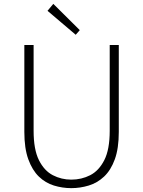

<svg xmlns="http://www.w3.org/2000/svg" viewBox="-20 -961 740 994"><path d="M349 13Q303 13 259 -0.5Q215 -14 181 -47Q147 -80 126.5 -136.5Q106 -193 106 -278V-728H154V-284Q154 -187 181.5 -132Q209 -77 253.5 -54Q298 -31 349 -31Q402 -31 447 -54Q492 -77 520 -132Q548 -187 548 -284V-728H595V-278Q595 -193 574.5 -136.5Q554 -80 519 -47Q484 -14 439.5 -0.5Q395 13 349 13ZM372 -781 226 -905 256 -941 393 -805Z"/></svg>

Font: Noto Sans KR ExtraLight
Style: Regular
Weight: 250
Designer: Ryoko NISHIZUKA  (kana, bopomofo & ideographs); Paul D. Hunt (Latin, Greek & Cyrillic); Sandoll Communications , Soo-you
Foundry: Adobe
Version: Version 2.004-H2;hotconv 1.0.118;makeotfexe 2.5.65603